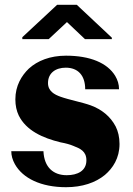

<svg xmlns="http://www.w3.org/2000/svg" viewBox="-20 -770 554 800"><path d="M27 -140C27 -122 32 -104 42 -86C75 -27 151 10 255 10C323 10 378 -9 417 -41C450 -69 478 -111 478 -170C478 -199 472 -223 462 -243C440 -285 404 -314 358 -331C322 -344 268 -354 232 -367C207 -376 180 -390 180 -424C180 -466 212 -488 254 -488C304 -488 335 -457 335 -398H476C476 -419 470 -437 460 -454C427 -508 355 -538 255 -538C189 -538 136 -517 100 -484C70 -455 44 -413 44 -356C44 -330 49 -308 58 -289C89 -226 158 -195 232 -177C254 -173 272 -168 286 -162C314 -151 340 -140 340 -102C340 -58 303 -40 258 -40C203 -40 164 -72 161 -140ZM73 -607H183L259 -678L334 -607H446V-613L300 -750H218L73 -615Z"/></svg>

Font: Aerodynamic
Style: Regular
Weight: 500
Designer: Google
Version: Version 2.000980; 2014